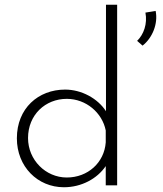

<svg xmlns="http://www.w3.org/2000/svg" viewBox="-20 -780 686 808"><path d="M426 -312C391 -366 323 -403 254 -403C141 -403 51 -324 51 -198C51 -79 138 8 249 8C323 8 389 -28 425 -81V0H473V-760H426ZM635 -734 592 -727C601 -680 585 -635 557 -608L580 -588C621 -620 646 -680 635 -734ZM261 -33C172 -33 98 -107 98 -199C98 -297 171 -364 261 -364C342 -364 410 -306 425 -231V-181C419 -96 350 -33 261 -33Z"/></svg>

Font: Sulaf Light
Style: Regular
Weight: 300
Designer: Bandar Raffah (Arabic) and Santiago Orozco (Latin)
Foundry: Caramella and Typemade
Version: Version 1.005;PS 001.005;hotconv 1.0.88;makeotf.lib2.5.64775